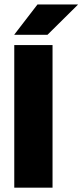

<svg xmlns="http://www.w3.org/2000/svg" viewBox="-20 -868 380 888"><path d="M46 0V-659.5H223V0ZM153.5 -847.5H340V-846L199.5 -707H46.5V-708.5Z"/></svg>

Font: Anek Latin ExtraBold
Style: Regular
Weight: 800
Designer: Yesha Goshar
Foundry: Ek Type
Version: Version 1.003